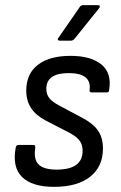

<svg xmlns="http://www.w3.org/2000/svg" viewBox="-20 -715 471 746"><path d="M190 11Q105 11 66 -27Q27 -65 41 -141Q43 -152 52 -152H110Q118 -152 117 -141Q110 -95 130.5 -75.5Q151 -56 200 -56Q301 -56 301 -129Q301 -152 290 -167.5Q279 -183 252 -198L157 -247Q119 -267 100.5 -295.5Q82 -324 82 -363Q82 -428 127 -463Q172 -498 254 -498Q333 -498 374 -464.5Q415 -431 404 -365Q404 -356 395 -356H336Q327 -356 328 -365Q337 -431 247 -431Q160 -431 160 -370Q160 -349 171 -334.5Q182 -320 210 -305L302 -256Q343 -234 361.5 -206.5Q380 -179 380 -138Q380 -68 330.5 -28.5Q281 11 190 11ZM211 -557Q207 -557 205 -560.5Q203 -564 207 -568L288 -685Q293 -695 303 -695H361Q366 -695 367.5 -691.5Q369 -688 365 -683L271 -566Q264 -557 256 -557Z"/></svg>

Font: Sofia Sans Semi Condensed
Style: Italic
Weight: 400
Italic angle: -9°
Designer: Botio Nikoltchev, Ani Petrova
Foundry: lettersoup
Version: Version 4.101